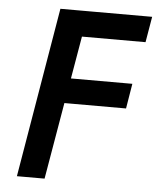

<svg xmlns="http://www.w3.org/2000/svg" viewBox="-51 -744 646 788"><g transform="rotate(5 272.0 -350.0)"><path d="M216 -316H470L487 -419H234L264 -594H526L544 -700H282H239H166L48 0H162Z"/></g></svg>

Font: Jost* 500 Medium Italic
Style: Italic
Weight: 500
Italic angle: -10°
Version: Version 3.200; ttfautohint (v0.97) -l 8 -r 50 -G 200 -x 14 -